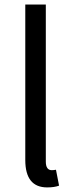

<svg xmlns="http://www.w3.org/2000/svg" viewBox="-20 -816 324 849"><path d="M188.5 12.7Q91.8 12.7 91.8 -108.4V-795.9H182.6V-101.6Q182.6 -63.5 209 -63.5Q217.8 -63.5 227.5 -65.4L241.2 4.9Q220.7 12.7 188.5 12.7Z"/></svg>

Font: Gen Shin Gothic Regular
Style: Regular
Weight: 400
Designer: [Source Han Sans]
Ryoko NISHIZUKA  (kana & ideographs); Paul D. Hunt (Latin, Greek & Cyrillic); Wenlong ZHANG  (bopomofo
Version: Version 1.002.20150607